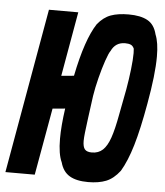

<svg xmlns="http://www.w3.org/2000/svg" viewBox="-53 -782 724 841"><g transform="rotate(5 309.0 -361.5)"><path d="M243 -64Q226.5 -99 226.5 -167Q226.5 -223 237.5 -300L182.5 -295L130 0H1L129 -725H258L208 -441.5L263.5 -446.5Q296 -608.5 343 -680Q369 -712 400.8 -723.5Q432.5 -735 479 -735Q531.5 -735 562.2 -718Q593 -701 603.5 -658Q618 -623.5 618 -562Q618 -483 594.5 -353Q574.5 -239.5 553 -167.2Q531.5 -95 504.5 -50Q477 -14 444.5 -1Q412 12 365.5 12Q313.5 12 283.8 -5.8Q254 -23.5 243 -64ZM475.5 -295 497 -407.5Q505 -453 510 -496.5Q515 -540 515 -568Q515 -577.5 514 -587.5Q508.5 -600 499 -604Q489.5 -608 474.5 -608Q432 -608 413.5 -568.5Q406 -558.5 394 -523.8Q382 -489 371 -445.2Q360 -401.5 354.5 -366L343.5 -284.5Q342.5 -277.5 341.5 -269.8Q340.5 -262 339.5 -254Q336 -227 333.2 -203.5Q330.5 -180 330.5 -166Q330.5 -140 339.5 -129.2Q348.5 -118.5 370.5 -118.5Q399.5 -118.5 418.5 -136.2Q437.5 -154 450.5 -191.5Q463.5 -229 475.5 -295Z"/></g></svg>

Font: JuliaMono ExtraBoldItalic
Style: Regular
Weight: 800
Italic angle: -9°
Monospace: yes
Designer: cormullion
Foundry: corm
Version: Version 0.049; ttfautohint (v1.8.4)